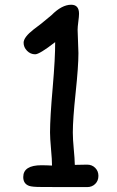

<svg xmlns="http://www.w3.org/2000/svg" viewBox="-20 -781 490 802"><path d="M343.8 0.5H246.6L149.9 0Q115.7 0 102.1 -4.4Q77.1 -13.2 77.1 -41.5Q77.1 -90.8 153.8 -90.8L177.2 -90.3L197.3 -89.4Q197.3 -112.8 193.1 -158.7Q189 -204.6 189 -227.5Q189 -289.6 200.2 -416Q210.9 -540.5 210.4 -605Q145 -554.2 127 -554.2Q107.4 -554.2 93 -568.8Q78.6 -583.5 78.6 -602.5Q78.6 -625.5 120.6 -658.2Q147 -676.8 195.3 -717.8Q238.3 -761.2 277.3 -761.2Q310.1 -761.2 310.1 -723.6Q310.1 -712.4 307.1 -690.2Q304.2 -668 304.2 -656.7Q304.2 -640.6 305.9 -607.9Q307.6 -575.2 307.6 -559.1Q307.6 -503.4 295.9 -393.1Q284.2 -282.7 284.2 -227.5Q284.2 -199.2 288.1 -158.7Q292 -118.2 292.5 -92.3L343.8 -93.3Q364.3 -93.3 377.7 -79.8Q391.1 -66.4 391.1 -46.4Q391.1 -25.9 377.7 -12.7Q364.3 0.5 343.8 0.5Z"/></svg>

Font: Bharatayuddha
Style: Regular
Weight: 400
Designer: R.S. Wihananto
Foundry: R.S. Wihananto
Version: Version 2.0.1